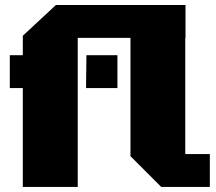

<svg xmlns="http://www.w3.org/2000/svg" viewBox="-20 -736 851 756"><path d="M806.2 0H614.7L493.7 -121.1V-586.9H286.1V0H69.8V-389.2H18.6V-518.6H69.8V-595.2L200.2 -716.3H710.4V-586.9H709.5V-129.4H806.2ZM318.8 -389.2 320.3 -518.6H442.4V-389.2Z"/></svg>

Font: Black Ops One [rus by aLiNcE]
Style: Regular
Weight: 400
Designer: James Grieshaber
Foundry: James Grieshaber
Version: Version 1.002;May 25, 2024;FontCreator 13.0.0.2680 64-bit